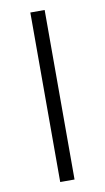

<svg xmlns="http://www.w3.org/2000/svg" viewBox="-83 -752 433 793"><g transform="rotate(-10 133.5 -355.5)"><path d="M163.6 -710.9V0H103.5V-710.9Z"/></g></svg>

Font: Vazirmatn UI ExtraLight
Style: Regular
Weight: 200
Designer: Saber Rastikerdar
Foundry: Saber Rastikerdar
Version: Version 33.003